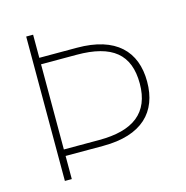

<svg xmlns="http://www.w3.org/2000/svg" viewBox="-100 -763 832 858"><g transform="rotate(-15 316.0 -334.0)"><path d="M566 -334C566 -474 482 -561 302 -561H128V-668H96V0H128V-107H302C482 -107 566 -194 566 -334ZM532 -334C532 -198 448 -137 292 -137H128V-531H292C457 -531 532 -469 532 -334Z"/></g></svg>

Font: Gantari Thin
Style: Regular
Weight: 250
Designer: Anugrah Pasau
Foundry: Lafontype
Version: Version 1.000